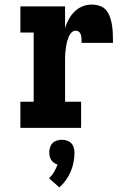

<svg xmlns="http://www.w3.org/2000/svg" viewBox="-20 -558 540 838"><path d="M69 0V-114H127V-416H69V-530H264V-435Q270 -455 280 -473.5Q290 -492 305 -507Q320 -522 339.5 -530Q359 -538 380 -538Q398 -538 416 -532Q434 -526 445 -511.5Q456 -497 461.5 -479.5Q467 -462 469.5 -444Q472 -426 472.5 -407.5Q473 -389 473 -371H336Q336 -377 336 -382.5Q336 -388 335.5 -393.5Q335 -399 333.5 -404.5Q332 -410 329 -414.5Q326 -419 321 -421.5Q316 -424 310 -424Q300 -424 292.5 -416.5Q285 -409 281 -400Q277 -391 274 -381Q271 -371 269.5 -361Q268 -351 266.5 -341Q265 -331 264.5 -321Q264 -311 264 -301Q264 -291 264 -281V-114H334V0ZM239 260 194 220Q207 208 216 192.5Q225 177 231 160Q223 158 215.5 152.5Q208 147 203.5 140Q199 133 197 124.5Q195 116 195 107Q195 96 198.5 85Q202 74 209.5 66.5Q217 59 228 55.5Q239 52 250 52Q261 52 272 55.5Q283 59 290.5 66.5Q298 74 301.5 85Q305 96 305 107Q305 129 301 150Q297 171 288.5 191Q280 211 267.5 228.5Q255 246 239 260Z"/></svg>

Font: Iosevka Slab Heavy
Style: Regular
Weight: 900
Monospace: yes
Designer: Belleve Invis
Foundry: Belleve Invis
Version: Version 11.1.0; ttfautohint (v1.8.3)